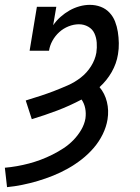

<svg xmlns="http://www.w3.org/2000/svg" viewBox="-55 -548 575 791"><path d="M-26 223 -35 143Q-11 141 14.5 136.5Q40 132 64.5 125.5Q89 119 113 110Q137 101 161 89Q185 77 207 62.5Q229 48 247.5 29Q266 10 279.5 -13Q293 -36 297 -60Q300 -82 296 -102Q292 -122 281 -138Q232 -112 180.5 -92.5Q129 -73 76 -57L51 -134Q80 -143 109.5 -152.5Q139 -162 167.5 -173Q196 -184 224.5 -196.5Q253 -209 278 -228.5Q303 -248 320 -275Q337 -302 342 -331Q345 -352 343.5 -372.5Q342 -393 334 -410.5Q326 -428 308.5 -438Q291 -448 270 -448Q249 -448 227.5 -439.5Q206 -431 189 -415.5Q172 -400 161 -380Q150 -360 147 -339H67L97 -520H177L164 -444Q177 -463 194.5 -478.5Q212 -494 231.5 -505Q251 -516 272.5 -522Q294 -528 315 -528Q339 -528 360 -520Q381 -512 396 -496Q411 -480 419 -459.5Q427 -439 430.5 -416.5Q434 -394 434.5 -370.5Q435 -347 431 -324Q425 -286 405 -251Q385 -216 355 -189Q377 -163 385.5 -128Q394 -93 388 -56Q383 -25 368 5.5Q353 36 330.5 62Q308 88 281 109Q254 130 224.5 146.5Q195 163 164 175.5Q133 188 101 197.5Q69 207 37 213.5Q5 220 -26 223Z"/></svg>

Font: Iosevka Curly Slab Medium
Style: Italic
Weight: 500
Italic angle: -9°
Monospace: yes
Designer: Belleve Invis
Foundry: Belleve Invis
Version: Version 22.1.2; ttfautohint (v1.8.4)